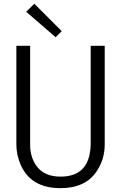

<svg xmlns="http://www.w3.org/2000/svg" viewBox="-20 -980 632 1008"><path d="M117.7 -918 160.2 -960.4 304.2 -816.4 272 -784.7ZM65.9 -222.2V-739.7H138.2V-222.2Q138.2 -155.8 170.4 -110.4Q210.9 -52.7 297.4 -52.7Q426.3 -52.7 450.2 -168.9Q456.1 -195.8 456.1 -222.2V-739.7H529.8V-222.2Q529.8 -142.1 486.3 -79.1Q427.7 7.8 297.4 7.8Q141.6 7.8 87.9 -116.2Q65.9 -168 65.9 -222.2Z"/></svg>

Font: News Cycle
Style: Regular
Weight: 500
Version: Version 0.5.2